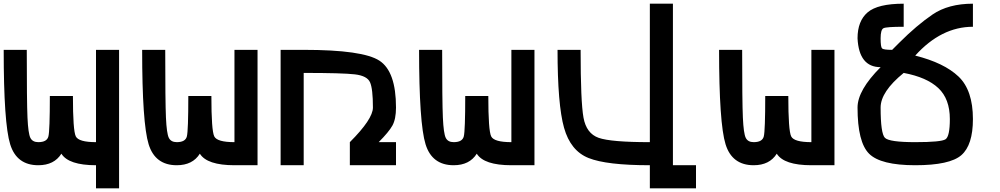

<svg xmlns="http://www.w3.org/2000/svg" viewBox="-20 -895 5415 1040"><path d="M500 -625H625V125H500V0Q351.6 0 312.5 -62.5Q273.4 0 187.5 0Q70.3 0 35.2 -113.3Q0 -226.6 0 -625H125Q125 -343.8 128.9 -257.8Q132.8 -171.9 144.5 -148.4Q156.2 -125 187.5 -125Q234.4 -125 242.2 -156.2Q250 -187.5 250 -375H375Q375 -187.5 390.6 -156.2Q406.2 -125 500 -125Z M1250 -625H1375V0H1250Q1101.6 0 1062.5 -62.5Q1023.4 0 937.5 0Q820.3 0 785.2 -113.3Q750 -226.6 750 -625H875Q875 -343.8 878.9 -257.8Q882.8 -171.9 894.5 -148.4Q906.2 -125 937.5 -125Q984.4 -125 992.2 -156.2Q1000 -187.5 1000 -375H1125Q1125 -187.5 1140.6 -156.2Q1156.2 -125 1250 -125Z M2031.2 -125H2125V0H1875V-125Q2000 -250 2000 -312.5Q2000 -414.1 1984.4 -449.2Q1968.8 -484.4 1902.3 -492.2Q1835.9 -500 1625 -500V0H1500V-625H1625Q1945.3 -625 2035.2 -566.4Q2125 -507.8 2125 -312.5Q2125 -250 2105.5 -214.8Q2085.9 -179.7 2031.2 -125Z M2750 -625H2875V0H2750Q2601.6 0 2562.5 -62.5Q2523.4 0 2437.5 0Q2320.3 0 2285.2 -113.3Q2250 -226.6 2250 -625H2375Q2375 -343.8 2378.9 -257.8Q2382.8 -171.9 2394.5 -148.4Q2406.2 -125 2437.5 -125Q2484.4 -125 2492.2 -156.2Q2500 -187.5 2500 -375H2625Q2625 -187.5 2640.6 -156.2Q2656.2 -125 2750 -125Z M3500 -875H3625V0H3750V125H3500V0Q3265.6 0 3168 -39.1Q3070.3 -78.1 3035.2 -203.1Q3000 -328.1 3000 -625H3125Q3125 -343.8 3140.6 -257.8Q3156.2 -171.9 3222.7 -148.4Q3289.1 -125 3500 -125Z M4375 -625H4500V0H4375Q4226.6 0 4187.5 -62.5Q4148.4 0 4062.5 0Q3945.3 0 3910.2 -113.3Q3875 -226.6 3875 -625H4000Q4000 -343.8 4003.9 -257.8Q4007.8 -171.9 4019.5 -148.4Q4031.2 -125 4062.5 -125Q4109.4 -125 4117.2 -156.2Q4125 -187.5 4125 -375H4250Q4250 -187.5 4265.6 -156.2Q4281.2 -125 4375 -125Z M4937.5 -125Q5078.1 -125 5101.6 -140.6Q5125 -156.2 5125 -250Q5125 -359.4 5062.5 -418Q5000 -476.6 4875 -500Q4750 -398.4 4750 -312.5Q4750 -171.9 4773.4 -148.4Q4796.9 -125 4937.5 -125ZM4875 -750Q4781.2 -750 4765.6 -742.2Q4750 -734.4 4750 -687.5Q4750 -640.6 4757.8 -632.8Q4765.6 -625 4812.5 -625Q4820.3 -632.8 4851.6 -664.1Q4945.3 -757.8 5031.2 -816.4Q5117.2 -875 5250 -875V-750Q5078.1 -750 4937.5 -593.8Q5093.8 -554.7 5171.9 -480.5Q5250 -406.2 5250 -250Q5250 -109.4 5187.5 -54.7Q5125 0 4937.5 0Q4750 0 4687.5 -62.5Q4625 -125 4625 -312.5Q4625 -406.2 4750 -531.2Q4632.8 -531.2 4625 -687.5Q4625 -781.2 4679.7 -828.1Q4734.4 -875 4875 -875Z"/></svg>

Font: CraftyPE
Style: Regular
Weight: 400
Designer: Erek Butcher
Foundry: Haunted Coop
Version: Version 0.018;April 4, 2024;FontCreator 15.0.0.2962 64-bit